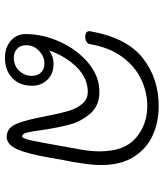

<svg xmlns="http://www.w3.org/2000/svg" viewBox="36 -680 647 758"><g transform="rotate(90 359.0 -301.5)"><path d="M632 -379Q632 -341 625 -300Q621 -269 611 -221L604 -180Q588 -87 569.5 -46Q551 -5 521 -5Q486 -5 470 -42.5Q454 -80 440 -156Q429 -212 419.5 -245.5Q410 -279 391.5 -302Q373 -325 343 -325Q289 -325 245.5 -281Q202 -237 180 -173Q204 -190 232 -190Q272 -190 295.5 -165.5Q319 -141 319 -105Q319 -56 288.5 -27Q258 2 209 2Q169 2 142 -20.5Q115 -43 115 -80Q115 -148 146 -216Q177 -284 229.5 -327.5Q282 -371 343 -371Q397 -371 428 -336Q459 -301 471.5 -256Q484 -211 494 -144Q499 -103 504 -84.5Q509 -66 519 -66Q527 -66 535 -103Q543 -140 560 -237L572 -303Q578 -341 578 -372Q578 -470 525 -515Q472 -560 399 -560Q345 -560 294 -536Q243 -512 205.5 -461.5Q168 -411 155 -335Q154 -326 146 -320.5Q138 -315 126 -315Q115 -315 108.5 -320Q102 -325 104 -335Q129 -478 209 -541.5Q289 -605 399 -605Q462 -605 514.5 -581.5Q567 -558 599.5 -507Q632 -456 632 -379ZM231 -154Q204 -154 181.5 -133Q159 -112 159 -82Q159 -59 173 -46Q187 -33 209 -33Q239 -33 259.5 -54Q280 -75 280 -104Q280 -126 267 -140Q254 -154 231 -154Z"/></g></svg>

Font: Mali Light
Style: Italic
Weight: 300
Italic angle: -10°
Version: Version 1.000; ttfautohint (v1.6)